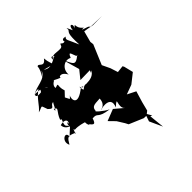

<svg xmlns="http://www.w3.org/2000/svg" viewBox="-246 -750 1354 1354"><g transform="rotate(-45 431.0 -72.5)"><path d="M303 -257C281 -322 322 -332 264 -312C295 -283 238 -328 301 -360C272 -380 316 -350 352 -338C329 -346 370 -378 402 -316C397 -377 453 -413 495 -389C517 -442 518 -402 534 -368C545 -380 533 -355 574 -396C483 -322 489 -329 447 -414L482 -291L433 -230L529 -232L481 -108C542 -206 493 -199 539 -222C512 -188 484 -183 445 -182C402 -192 401 -131 394 -202C417 -161 423 -192 399 -191C287 -101 290 -185 304 -207C279 -174 265 -191 295 -170L269 -221ZM595 270 614 255 631 188 656 105 593 73 664 47 735 -9 718 -78 712 -89 660 -83 642 -139 614 -198 676 -345 673 -371 695 -454 722 -450 770 -441 862 -442 751 -445 738 -457 670 -480 656 -437C672 -439 679 -482 712 -474C651 -521 710 -560 648 -506C695 -537 648 -585 644 -516C616 -572 625 -565 624 -541C614 -522 599 -532 605 -413C567 -504 558 -499 574 -520C526 -539 542 -464 578 -525C517 -465 522 -536 509 -501C500 -462 411 -517 399 -465C391 -518 441 -466 418 -480C344 -429 319 -454 301 -464C413 -435 365 -438 359 -520C318 -463 306 -533 287 -510C288 -465 220 -393 288 -471C258 -405 184 -423 132 -385C175 -389 224 -376 237 -355C165 -415 199 -389 176 -366C106 -354 127 -403 179 -395C115 -347 110 -314 65 -276C123 -293 102 -306 125 -249C168 -205 155 -260 189 -256C183 -261 147 -166 156 -219C195 -201 156 -196 133 -131C164 -139 110 -87 140 -68C154 -40 163 -68 97 -1C105 -59 27 -18 56 38C83 -6 87 -21 150 11C126 18 159 1 158 -60C125 -15 232 -42 195 -72C218 -36 110 -37 110 -103C158 -116 177 -94 157 -69C165 -109 129 -60 158 -10C195 -14 238 1 252 5C234 -10 258 63 254 31C273 53 287 76 303 22C363 17 320 47 433 62C392 42 339 -5 356 -1C357 -48 402 -37 437 -42C434 23 385 17 389 23C409 12 510 -2 473 83C548 16 473 97 517 132L451 76L364 110L408 155L441 208L453 231L559 276L583 277L569 318L613 414L601 299L615 305Z"/></g></svg>

Font: Hussar Lance
Style: Italic
Weight: 700
Foundry: Cannot Into Space Fonts, PlusOne Fonts
Version: Version 2.27